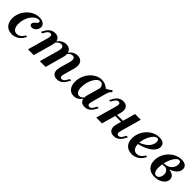

<svg xmlns="http://www.w3.org/2000/svg" viewBox="292 -1546 2671 2671"><g transform="rotate(45 1628.0 -210.0)"><path d="M190.3 11.3Q119.4 11.3 79 -31.5Q38.7 -74.2 38.7 -150Q38.7 -205.6 59.7 -255.6Q80.6 -305.6 116.9 -344.4Q153.2 -383.1 200 -405.6Q246.8 -428.2 299.2 -428.2Q350.8 -428.2 381 -406Q411.3 -383.9 411.3 -346Q411.3 -321.8 398.8 -299.6Q386.3 -277.4 365.7 -264.1Q345.2 -250.8 321.8 -250.8Q302.4 -250.8 291.1 -260.1Q279.8 -269.4 279.8 -285.5Q279.8 -300.8 289.1 -312.9Q298.4 -325 310.9 -335.5Q323.4 -346 333.1 -356Q342.7 -366.1 342.7 -379Q342.7 -398.4 313.7 -398.4Q283.1 -398.4 254.4 -378.2Q225.8 -358.1 202.8 -324.2Q179.8 -290.3 166.5 -247.2Q153.2 -204 153.2 -158.9Q153.2 -102.4 174.2 -71.4Q195.2 -40.3 235.5 -40.3Q267.7 -40.3 293.5 -58.5Q319.4 -76.6 341.1 -115.3H369.4Q338.7 -52.4 294 -20.6Q249.2 11.3 190.3 11.3Z M1078.2 11.3Q1038.7 11.3 1015.3 -6.5Q991.9 -24.2 986.3 -56.9Q980.6 -89.5 991.9 -133.1L1035.5 -287.1Q1047.6 -333.1 1038.7 -356Q1029.8 -379 1000 -379Q975.8 -379 954.4 -364.1Q933.1 -349.2 916.1 -319.4L909.7 -334.7Q935.5 -381.5 971 -404.8Q1006.5 -428.2 1050 -428.2Q1091.9 -428.2 1117.3 -408.1Q1142.7 -387.9 1149.6 -351.6Q1156.5 -315.3 1142.7 -266.1L1098.4 -106.5Q1088.7 -73.4 1095.2 -55.2Q1101.6 -37.1 1123.4 -37.1Q1141.1 -37.1 1156.9 -50.4Q1172.6 -63.7 1186.3 -90.3L1201.6 -118.5H1230.6L1212.9 -84.7Q1196.8 -54 1177 -32.7Q1157.3 -11.3 1133.1 0Q1108.9 11.3 1078.2 11.3ZM499.2 0 586.3 -310.5Q596 -342.7 589.5 -361.3Q583.1 -379.8 561.3 -379.8Q544.4 -379.8 528.2 -366.5Q512.1 -353.2 498.4 -325.8L483.1 -297.6H454L471.8 -332.3Q487.9 -362.9 507.7 -384.3Q527.4 -405.6 552 -416.9Q576.6 -428.2 606.5 -428.2Q646.8 -428.2 669.8 -410.1Q692.7 -391.9 698.8 -359.7Q704.8 -327.4 692.7 -283.9L612.9 0ZM732.3 0 812.1 -287.1Q825 -333.1 815.7 -356Q806.5 -379 776.6 -379Q752.4 -379 731 -364.1Q709.7 -349.2 692.7 -319.4L686.3 -334.7Q712.1 -381.5 747.6 -404.8Q783.1 -428.2 826.6 -428.2Q868.5 -428.2 894 -408.1Q919.4 -387.9 926.6 -351.6Q933.9 -315.3 919.4 -266.1L845.2 0Z M1408.1 11.3Q1348.4 11.3 1314.1 -30.6Q1279.8 -72.6 1279.8 -144.4Q1279.8 -200.8 1299.6 -251.6Q1319.4 -302.4 1354 -342.3Q1388.7 -382.3 1433.5 -405.2Q1478.2 -428.2 1526.6 -428.2Q1566.9 -428.2 1602.8 -411.3Q1638.7 -394.4 1668.5 -362.1L1591.9 -314.5Q1589.5 -354.8 1573.4 -376.6Q1557.3 -398.4 1532.3 -398.4Q1505.6 -398.4 1481 -378.2Q1456.5 -358.1 1437.1 -323.4Q1417.7 -288.7 1406 -245.2Q1394.4 -201.6 1394.4 -154.8Q1394.4 -100.8 1412.1 -72.6Q1429.8 -44.4 1461.3 -44.4Q1483.1 -44.4 1501.6 -57.3Q1520.2 -70.2 1536.3 -96.8L1542.7 -85.5Q1520.2 -37.9 1486.3 -13.3Q1452.4 11.3 1408.1 11.3ZM1621.8 11.3Q1563.7 11.3 1540.3 -27Q1516.9 -65.3 1535.5 -133.1L1598.4 -356.5Q1638.7 -369.4 1671.8 -387.5Q1704.8 -405.6 1733.1 -430.6L1750 -408.1Q1737.9 -397.6 1729.4 -387.1Q1721 -376.6 1714.9 -362.9Q1708.9 -349.2 1703.2 -329L1641.9 -106.5Q1632.3 -73.4 1639.1 -55.2Q1646 -37.1 1667.7 -37.1Q1679.8 -37.1 1691.1 -43.5Q1702.4 -50 1712.1 -62.1Q1721.8 -74.2 1729.8 -90.3L1745.2 -118.5H1774.2L1754.8 -81.5Q1739.5 -52.4 1720.2 -31.9Q1700.8 -11.3 1676.6 0Q1652.4 11.3 1621.8 11.3Z M1841.9 0 1929 -310.5Q1938.7 -342.7 1932.3 -360.9Q1925.8 -379 1904 -379Q1886.3 -379 1871 -366.1Q1855.6 -353.2 1841.1 -325.8L1825.8 -297.6H1796.8L1814.5 -332.3Q1841.1 -382.3 1873.4 -405.2Q1905.6 -428.2 1949.2 -428.2Q1988.7 -428.2 2012.1 -410.1Q2035.5 -391.9 2041.5 -359.7Q2047.6 -327.4 2035.5 -283.9L1955.6 0ZM1957.3 -202.4 1965.3 -231.5H2191.9L2183.9 -202.4ZM2195.2 11.3Q2155.6 11.3 2132.3 -6.5Q2108.9 -24.2 2102.8 -56.9Q2096.8 -89.5 2108.9 -133.1L2188.7 -416.9H2301.6L2214.5 -106.5Q2205.6 -73.4 2212.1 -55.6Q2218.5 -37.9 2240.3 -37.9Q2258.1 -37.9 2273.8 -50.8Q2289.5 -63.7 2303.2 -90.3L2318.5 -118.5H2347.6L2329.8 -84.7Q2303.2 -35.5 2271 -12.1Q2238.7 11.3 2195.2 11.3Z M2549.2 11.3Q2477.4 11.3 2437.1 -31Q2396.8 -73.4 2396.8 -149.2Q2396.8 -204.8 2417.7 -255.2Q2438.7 -305.6 2475.4 -344.8Q2512.1 -383.9 2559.3 -406Q2606.5 -428.2 2659.7 -428.2Q2711.3 -428.2 2738.7 -406.9Q2766.1 -385.5 2766.1 -346Q2766.1 -303.2 2733.9 -264.5Q2701.6 -225.8 2642.7 -196Q2583.9 -166.1 2504 -149.2V-172.6Q2558.9 -192.7 2597.6 -220.6Q2636.3 -248.4 2656.5 -282.7Q2676.6 -316.9 2676.6 -353.2Q2676.6 -376.6 2668.5 -388.3Q2660.5 -400 2645.2 -400Q2621.8 -400 2598.4 -378.2Q2575 -356.5 2555.2 -321.4Q2535.5 -286.3 2523.4 -243.5Q2511.3 -200.8 2511.3 -159.7Q2511.3 -100.8 2533.1 -70.6Q2554.8 -40.3 2595.2 -40.3Q2628.2 -40.3 2654.8 -58.9Q2681.5 -77.4 2703.2 -115.3H2731.5Q2700.8 -52.4 2655.2 -20.6Q2609.7 11.3 2549.2 11.3Z M2998.4 11.3Q2919.4 11.3 2875.8 -31.9Q2832.3 -75 2832.3 -151.6Q2832.3 -206.5 2853.6 -256.5Q2875 -306.5 2912.1 -344.8Q2949.2 -383.1 2996.8 -405.6Q3044.4 -428.2 3096.8 -428.2Q3147.6 -428.2 3175.4 -406.9Q3203.2 -385.5 3203.2 -346Q3203.2 -302.4 3169.4 -266.9Q3135.5 -231.5 3076.6 -210.5Q3017.7 -189.5 2943.5 -188.7L2945.2 -212.1Q2996.8 -213.7 3033.9 -230.6Q3071 -247.6 3091.1 -278.2Q3111.3 -308.9 3111.3 -350.8Q3111.3 -375 3103.2 -386.7Q3095.2 -398.4 3079.8 -398.4Q3055.6 -398.4 3031.9 -373.8Q3008.1 -349.2 2988.3 -308.5Q2968.5 -267.7 2956.9 -218.5Q2945.2 -169.4 2945.2 -120.2Q2945.2 -71 2960.5 -44Q2975.8 -16.9 3004 -16.9Q3022.6 -16.9 3037.5 -29Q3052.4 -41.1 3061.3 -62.1Q3070.2 -83.1 3070.2 -108.1Q3070.2 -146.8 3048.8 -169.8Q3027.4 -192.7 2989.5 -195.2L2995.2 -206.5Q3051.6 -212.9 3092.3 -204Q3133.1 -195.2 3154.8 -173.4Q3176.6 -151.6 3176.6 -117.7Q3176.6 -81.5 3152.8 -52.4Q3129 -23.4 3088.7 -6Q3048.4 11.3 2998.4 11.3Z"/></g></svg>

Font: Playfair 5pt SemiExpanded Light
Style: Bold Italic
Weight: 700
Italic angle: -15.6°
Version: Version 2.001;gftools[0.9.30]